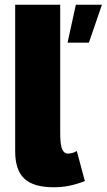

<svg xmlns="http://www.w3.org/2000/svg" viewBox="-20 -770 450 810"><path d="M338 -6Q304 7 273 13.5Q242 20 207 20Q121 20 82.5 -16.5Q44 -53 44 -132V-750H234V-209Q234 -160 242 -141Q250 -122 267 -122Q274 -122 284.5 -124.5Q295 -127 304 -133ZM300 -750H410L355 -590H265Z"/></svg>

Font: Moderustic ExtraBold
Style: Regular
Weight: 800
Designer: Tural Alisoy
Foundry: TAFT Foundry
Version: Version 2.120